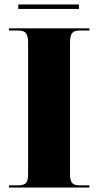

<svg xmlns="http://www.w3.org/2000/svg" viewBox="-20 -841 440 861"><path d="M20 0V-10H63Q87 -10 96.5 -20.5Q106 -31 106 -59V-650Q106 -680 96.5 -692Q87 -704 63 -704H20V-714H381V-704H336Q312 -704 303 -692Q294 -680 294 -649V-61Q294 -32 303 -21Q312 -10 336 -10H381V0ZM62 -801V-821H334V-801Z"/></svg>

Font: Noto Serif Display SemiCondensed Black
Style: Regular
Weight: 900
Width: 4
Designer: Monotype Design Team
Foundry: Monotype Imaging Inc.
Version: Version 2.009